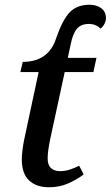

<svg xmlns="http://www.w3.org/2000/svg" viewBox="-20 -780 467 810"><path d="M187 10Q133 10 102.5 -19Q72 -48 72 -107Q72 -125 75 -148.5Q78 -172 82 -191L143 -476H66L76 -519Q185 -519 217 -619Q244 -697 274.5 -728.5Q305 -760 358 -760Q387 -760 407 -745.5Q427 -731 427 -703Q427 -693 421.5 -681Q416 -669 404 -659Q385 -679 355 -679Q322 -679 304.5 -658.5Q287 -638 278 -592L266 -536H387L374 -476H253L192 -194Q187 -170 184 -148.5Q181 -127 181 -112Q181 -84 195 -71Q209 -58 233 -58Q255 -58 276 -65Q297 -72 314 -81L333 -44Q302 -21 266 -5.5Q230 10 187 10Z"/></svg>

Font: Noto Serif Medium
Style: Italic
Weight: 500
Italic angle: -12°
Designer: Monotype Design Team
Foundry: Monotype Imaging Inc.
Version: Version 2.014; ttfautohint (v1.8.4.7-5d5b)